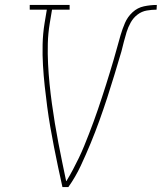

<svg xmlns="http://www.w3.org/2000/svg" viewBox="-20 -755 653 775"><path d="M232 0Q223 -40 214.5 -80.5Q206 -121 198 -161.5Q190 -202 183 -242.5Q176 -283 170.5 -324.5Q165 -366 160.5 -407.5Q156 -449 153.5 -491Q151 -533 152 -576Q153 -619 160 -662L169 -716H100V-735H261V-716H190L181 -662Q174 -620 173 -579Q172 -538 174 -497.5Q176 -457 180 -417Q184 -377 189.5 -337Q195 -297 201.5 -257.5Q208 -218 215.5 -179Q223 -140 231 -101Q239 -62 247 -24H248Q262 -47 274.5 -70.5Q287 -94 298.5 -118Q310 -142 320 -166.5Q330 -191 339.5 -215.5Q349 -240 358 -264.5Q367 -289 375.5 -314Q384 -339 392 -363.5Q400 -388 408 -413Q416 -438 423.5 -463Q431 -488 438.5 -513Q446 -538 452.5 -562.5Q459 -587 466.5 -612.5Q474 -638 484.5 -662.5Q495 -687 515 -705.5Q535 -724 561 -729.5Q587 -735 613 -735L612 -716Q593 -716 572.5 -712.5Q552 -709 535 -696Q518 -683 507.5 -664Q497 -645 491 -625.5Q485 -606 480 -586.5Q475 -567 470 -547Q456 -500 442 -453.5Q428 -407 413 -361Q398 -315 381.5 -269Q365 -223 346 -177Q327 -131 306 -86Q285 -41 256 0Z"/></svg>

Font: Iosevka Curly Slab ThExObl
Style: Regular
Weight: 100
Width: 7
Italic angle: -9°
Monospace: yes
Designer: Belleve Invis
Foundry: Belleve Invis
Version: Version 11.1.0; ttfautohint (v1.8.3)